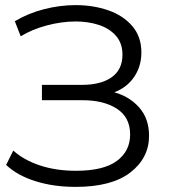

<svg xmlns="http://www.w3.org/2000/svg" viewBox="-20 -725 661 751"><path d="M276 6Q189 6 118 -16.5Q47 -39 4 -80L32 -136Q73 -99 136 -78Q199 -57 277 -57Q385 -57 437 -95.5Q489 -134 489 -199Q489 -266 437.5 -299.5Q386 -333 303 -333H144V-393H300Q375 -393 417 -423Q459 -453 459 -511Q459 -556 433.5 -585Q408 -614 366.5 -627.5Q325 -641 276 -641Q221 -641 163 -625.5Q105 -610 61 -583L38 -642Q90 -673 152 -689Q214 -705 276 -705Q344 -705 402.5 -685Q461 -665 497 -623.5Q533 -582 533 -520Q533 -466 505 -424.5Q477 -383 427 -364Q486 -348 524.5 -304.5Q563 -261 563 -194Q563 -107 490 -50.5Q417 6 276 6Z"/></svg>

Font: Montserrat
Style: Regular
Weight: 400
Designer: Julieta Ulanovsky
Foundry: Julieta Ulanovsky
Version: Version 9.000; ttfautohint (v1.8.4.7-5d5b)